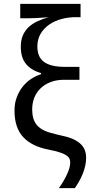

<svg xmlns="http://www.w3.org/2000/svg" viewBox="-20 -780 495 996"><path d="M392.1 -433.1V-366.2H313Q273.4 -366.2 242.4 -354.2Q211.4 -342.3 190.2 -321.5Q168.9 -300.8 158 -273.2Q147 -245.6 147 -213.9Q147 -175.8 158 -152.3Q168.9 -128.9 189.5 -114.5Q210 -100.1 239.3 -91.8Q268.6 -83.5 305.2 -75.2Q339.8 -67.9 363 -56.6Q386.2 -45.4 400.4 -31Q414.6 -16.6 420.7 1Q426.8 18.6 426.8 39.1Q426.8 61 421.6 82.5Q416.5 104 408.2 124Q399.9 144 389.4 162.4Q378.9 180.7 368.2 195.8H285.2Q296.9 180.2 307.4 162.6Q317.9 145 326.2 127.4Q334.5 109.9 339.4 93.5Q344.2 77.1 344.2 63Q344.2 53.2 340.8 44.2Q337.4 35.2 325.7 26.9Q314 18.6 291.7 11Q269.5 3.4 231.9 -3.9Q145 -20.5 100.1 -69.1Q55.2 -117.7 55.2 -206.1Q55.2 -243.7 66.7 -274.7Q78.1 -305.7 97.2 -329.8Q116.2 -354 141.1 -370.4Q166 -386.7 192.9 -395V-400.9Q143.6 -414.6 115.7 -447.3Q87.9 -480 87.9 -537.1Q87.9 -572.3 98.9 -597.2Q109.9 -622.1 129.2 -639.9Q148.4 -657.7 174.6 -669.7Q200.7 -681.6 231 -690.9Q214.4 -689.5 195.3 -688Q179.2 -687 158.4 -686Q137.7 -685.1 115.2 -685.1H85V-759.8H397.9V-690.9H371.1Q335.4 -690.9 300 -681.6Q264.6 -672.4 236.6 -653.3Q208.5 -634.3 191.2 -605.7Q173.8 -577.1 173.8 -539.1Q173.8 -513.2 181.6 -493.4Q189.5 -473.6 206.5 -460.2Q223.6 -446.8 251.5 -439.9Q279.3 -433.1 318.8 -433.1Z"/></svg>

Font: Droid Sans
Style: Regular
Weight: 400
Foundry: Ascender Corporation
Version: Version 1.00 build 114